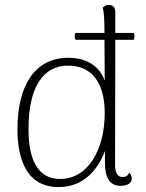

<svg xmlns="http://www.w3.org/2000/svg" viewBox="-20 -749 593 781"><path d="M524 -587C528 -596 528 -606 524 -615H449V-701C449 -719 439 -729 423 -729C411 -729 403 -723 398 -718C403 -700 405 -668 405 -615H287C283 -606 283 -596 287 -587H405L406 -421C385 -480 332 -514 258 -514C123 -514 51 -403 51 -224C51 -138 69 12 218 12C316 12 376 -53 407 -135V-85C407 -25 428 7 470 7C497 7 516 -4 516 -22C516 -30 513 -38 506 -47C499 -31 487 -29 479 -29C460 -29 448 -43 448 -80L449 -587ZM225 -21C109 -21 96 -147 96 -226C96 -399 159 -482 256 -482C378 -482 406 -377 406 -290C406 -137 336 -21 225 -21Z"/></svg>

Font: Arima Koshi ExtraLight
Style: Regular
Weight: 275
Designer: Joana Correia and Natanael Gama
Foundry: NDISCOVER
Version: Version 1.019;PS 001.019;hotconv 1.0.88;makeotf.lib2.5.64775